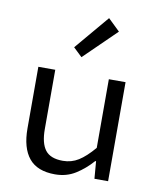

<svg xmlns="http://www.w3.org/2000/svg" viewBox="-87 -846 774 928"><g transform="rotate(10 300.0 -382.5)"><path d="M246 12Q159 12 118 -38Q77 -88 77 -184V-486H160V-195Q160 -126 185.5 -92.5Q211 -59 272 -59Q314 -59 348.5 -80.5Q383 -102 423 -149V-486H505V0H438L431 -85H427Q390 -43 346 -15.5Q302 12 246 12ZM274 -568 231 -609 373 -777 431 -721Z"/></g></svg>

Font: Source Code Pro
Style: Regular
Weight: 400
Monospace: yes
Designer: Paul D. Hunt, Teo Tuominen
Foundry: Adobe Systems Incorporated
Version: Version 1.018;hotconv 1.0.116;makeotfexe 2.5.65601